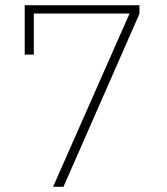

<svg xmlns="http://www.w3.org/2000/svg" viewBox="-20 -718 640 738"><path d="M184 0 478 -666H110V-508H75V-698H516V-665L224 0Z"/></svg>

Font: IBM Plex Sans KR ExtLt
Style: Regular
Weight: 200
Designer: Mike Abbink; Paul van der Laan; Pieter van Rosmalen; Wujin Sim; Chorong Kim; Dohee Lee;
Foundry: Sandoll Inc.
Version: Version 1.002